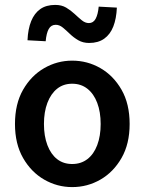

<svg xmlns="http://www.w3.org/2000/svg" viewBox="-20 -750 589 782"><path d="M274 12Q213 12 160 -18.5Q107 -49 74 -106.5Q41 -164 41 -245Q41 -327 74 -384.5Q107 -442 160 -472.5Q213 -503 274 -503Q336 -503 389 -472.5Q442 -442 475 -384.5Q508 -327 508 -245Q508 -164 475 -106.5Q442 -49 389 -18.5Q336 12 274 12ZM274 -82Q310 -82 336 -102Q362 -122 376 -159Q390 -196 390 -245Q390 -294 376 -331Q362 -368 336 -388.5Q310 -409 274 -409Q238 -409 212.5 -388.5Q187 -368 173 -331Q159 -294 159 -245Q159 -196 173 -159Q187 -122 212.5 -102Q238 -82 274 -82ZM343 -575Q318 -575 299 -586Q280 -597 264.5 -612Q249 -627 235.5 -638Q222 -649 207 -649Q188 -649 178.5 -632Q169 -615 166 -582L92 -586Q94 -632 107 -664Q120 -696 144 -713Q168 -730 205 -730Q231 -730 249.5 -719Q268 -708 283.5 -693.5Q299 -679 313 -667.5Q327 -656 342 -656Q360 -656 369.5 -673.5Q379 -691 382 -723L456 -719Q454 -674 441.5 -642Q429 -610 404.5 -592.5Q380 -575 343 -575Z"/></svg>

Font: Source Sans 3 ExtraLight SemiBold
Style: Regular
Weight: 600
Version: Version 3.052;hotconv 1.1.0;makeotfexe 2.6.0